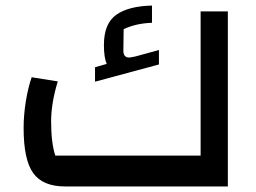

<svg xmlns="http://www.w3.org/2000/svg" viewBox="-20 -671 922 691"><path d="M552 -491V-439L322 -377V-429L364 -441Q354 -464 354 -509Q354 -586 398 -617.5Q442 -649 527 -651V-589Q469 -587 425 -566L424 -488Q424 -464 445 -464Q450 -464 468 -468ZM702 -111V-630H800V0H214Q134 0 99.5 -48Q65 -96 65 -210Q65 -257 73 -306.5Q81 -356 94 -393L188 -378Q164 -300 164 -234Q164 -157 179 -111Z"/></svg>

Font: Changa Medium
Style: Regular
Weight: 500
Designer: Eduardo Rodriguez Tunni
Foundry: Eduardo Rodriguez Tunni
Version: Version 2.002; ttfautohint (v1.5) -l 8 -r 50 -G 150 -x 14 -H